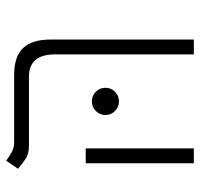

<svg xmlns="http://www.w3.org/2000/svg" viewBox="-33 -619 652 626"><g transform="rotate(-90 293.0 -306.0)"><path d="M428.7 0V-451.7Q428.7 -537.6 356 -537.6H131.3Q103 -537.6 86.2 -549.8Q69.3 -562 55.7 -573.2L82 -611.8Q93.3 -603.5 108.4 -594.7Q123.5 -585.9 141.6 -585.9H362.3Q421.9 -585.9 449.5 -556.4Q477.1 -526.9 477.1 -467.3V0ZM73.7 0V-352.5H122.1V0ZM275.4 -244.1Q257.3 -244.1 244.1 -257.1Q231 -270 231 -288.1Q231 -306.6 244.1 -319.6Q257.3 -332.5 275.4 -332.5Q293.9 -332.5 306.9 -319.6Q319.8 -306.6 319.8 -288.1Q319.8 -270 306.9 -257.1Q293.9 -244.1 275.4 -244.1Z"/></g></svg>

Font: Cascadia Mono NF ExtraLight
Style: Regular
Weight: 200
Monospace: yes
Designer: Aaron Bell
Foundry: Saja Typeworks
Version: Version 2404.023; ttfautohint (v1.8.4)